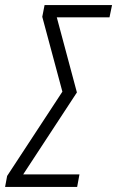

<svg xmlns="http://www.w3.org/2000/svg" viewBox="-58 -734 460 754"><path d="M245 0 254 -49H33L244 -371L165 -666H372L382 -714H117L108 -668L187 -374L-30 -43L-38 0Z"/></svg>

Font: Noto Sans Display Condensed Light
Style: Italic
Weight: 300
Width: 3
Designer: Monotype Design team
Foundry: Monotype Imaging Inc.
Version: 1.000